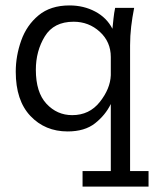

<svg xmlns="http://www.w3.org/2000/svg" viewBox="-20 -474 574 707"><path d="M527 213H284V156H388V-91Q368 -50 330 -20Q292 10 229 10Q146 10 92 -47Q38 -104 38 -210Q38 -268 58 -324.5Q78 -381 122 -417.5Q166 -454 236 -454Q288 -454 330.5 -431.5Q373 -409 394 -368Q396 -387 398 -406.5Q400 -426 404 -445H474Q467 -410 463 -376Q459 -342 459 -307V156H527ZM388 -197V-264Q388 -320 347.5 -357Q307 -394 251 -394Q178 -394 145 -340Q112 -286 112 -217Q112 -134 151 -92Q190 -50 246 -50Q309 -50 347.5 -98.5Q386 -147 388 -197Z"/></svg>

Font: Zilla Slab
Style: Regular
Weight: 400
Designer: Typotheque.com
Foundry: Typotheque type foundry
Version: Version 1.1; 2017; ttfautohint (v1.6)